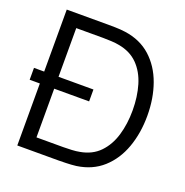

<svg xmlns="http://www.w3.org/2000/svg" viewBox="-129 -838 923 956"><g transform="rotate(20 333.0 -360.0)"><path d="M10 -328.5V-391.5H64V-720H282.5Q294 -720 321.8 -719.5Q349.5 -719 375 -715.5Q457 -704 512 -654.5Q567 -605 594.5 -528.5Q622 -452 622 -360Q622 -268 594.5 -191.5Q567 -115 512 -65.5Q457 -16 375 -4.5Q350 -1.5 321.5 -0.8Q293 0 282.5 0H64V-328.5ZM140 -70.5H282.5Q303 -70.5 326.8 -71.8Q350.5 -73 367.5 -76.5Q430.5 -87.5 469.2 -127.5Q508 -167.5 526 -227.8Q544 -288 544 -360Q544 -432.5 526 -493Q508 -553.5 469 -593Q430 -632.5 367.5 -643.5Q350.5 -647 326.2 -648.2Q302 -649.5 282.5 -649.5H140V-391.5H325V-328.5H140Z"/></g></svg>

Font: Cns Manrope
Style: Regular
Weight: 400
Designer: Mikhail Sharanda
Foundry: Mikhail Sharanda
Version: Version 4.504